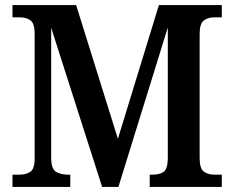

<svg xmlns="http://www.w3.org/2000/svg" viewBox="-20 -734 920 754"><path d="M29 0V-48H55Q81 -48 98.5 -59Q116 -70 116 -111V-602Q116 -643 99 -654.5Q82 -666 58 -666H29V-714H279L443 -189L604 -714H851V-666H822Q798 -666 781 -654Q764 -642 764 -600V-114Q764 -72 780.5 -60Q797 -48 823 -48H851V0H568V-48H577Q607 -48 622.5 -59Q638 -70 639 -110V-626L445 0H381L181 -625V-116Q181 -71 199.5 -59.5Q218 -48 250 -48H256V0Z"/></svg>

Font: Noto Serif Tamil SemiCondensed SemiBold
Style: Italic
Weight: 600
Width: 4
Italic angle: -12°
Designer: Indian Type Foundry, Tom Grace, and the Monotype Design Team
Foundry: Monotype Imaging Inc.
Version: Version 2.003; ttfautohint (v1.8.4.7-5d5b)